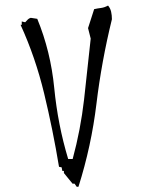

<svg xmlns="http://www.w3.org/2000/svg" viewBox="-20 -707 540 707"><path d="M247.6 -121.6H231Q192.9 -248 179.7 -383.1Q166.5 -518.1 117.2 -637.7Q96.2 -641.1 95 -641.1Q93.8 -641.1 92.3 -641.1Q88.9 -640.1 86.9 -638.7Q85 -637.2 84 -636.5Q83 -635.7 82 -634.8Q77.6 -630.9 72.8 -625L60.1 -627.9V-615.7H55.7Q110.4 -496.1 142.6 -362.5Q174.8 -229 197.3 -92.8L207 -90.8L209.5 -77.6H215.3V-69.8L247.1 -30.8H254.4L262.7 -19L269 -19.5Q316.4 -169.4 335.2 -325.2Q354 -481 392.1 -636.2Q392.1 -650.9 389.2 -663.8Q386.2 -676.8 377.9 -686.5Q364.3 -679.2 352.1 -677.7Q339.8 -676.3 326.7 -673.3L304.2 -603.5L314 -564.9Q302.2 -451.7 289.6 -340.8Q276.9 -229.5 247.6 -121.6Z"/></svg>

Font: Bakudai
Style: Light
Weight: 300
Version: Version 1.48